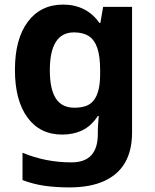

<svg xmlns="http://www.w3.org/2000/svg" viewBox="-20 -576 673 836"><path d="M255 -556Q305 -556 345 -536Q385 -516 413 -476H417L429 -546H555V1Q555 79 524.5 132Q494 185 433 212.5Q372 240 282 240Q224 240 174.5 233Q125 226 78 208V89Q128 110 181.5 120.5Q235 131 291 131Q349 131 377.5 100Q406 69 406 7V-4Q406 -21 407.5 -39Q409 -57 410 -71H406Q378 -28 339 -9Q300 10 251 10Q154 10 99.5 -64.5Q45 -139 45 -272Q45 -406 101 -481Q157 -556 255 -556ZM302 -435Q250 -435 223.5 -394Q197 -353 197 -270Q197 -188 223 -147.5Q249 -107 304 -107Q333 -107 354 -114.5Q375 -122 388.5 -139.5Q402 -157 409 -185Q416 -213 416 -253V-271Q416 -330 404 -366Q392 -402 367 -418.5Q342 -435 302 -435Z"/></svg>

Font: Noto Sans Cham
Style: Bold
Weight: 700
Version: Version 2.002